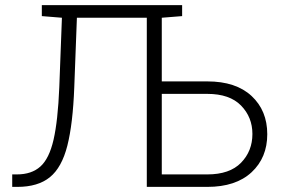

<svg xmlns="http://www.w3.org/2000/svg" viewBox="-20 -731 1125 751"><path d="M27.8 0V-48.8H45.9Q103.5 -48.8 137.9 -79.6Q172.4 -110.4 189.5 -184.6Q206.5 -258.8 211.9 -389.6L222.2 -661.6L143.6 -668V-710.9H692.4V-668L612.8 -661.6V-412.6H791Q902.8 -412.6 964.1 -355.5Q1025.4 -298.3 1025.4 -206.1Q1025.4 -114.3 963.9 -57.1Q902.3 0 791 0H554.2V-661.6H280.8L270.5 -389.6Q265.1 -246.6 243.4 -161.1Q221.7 -75.7 175 -37.8Q128.4 0 47.9 0ZM612.8 -48.8H791Q878.4 -48.8 922.9 -94.5Q967.3 -140.1 967.3 -207Q967.3 -272.5 922.9 -318.1Q878.4 -363.8 791 -363.8H612.8Z"/></svg>

Font: Roboto Slab Light
Style: Regular
Weight: 300
Designer: Google
Version: Version 2.000; ttfautohint (v1.8.1.43-b0c9)